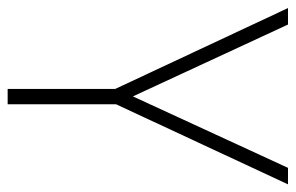

<svg xmlns="http://www.w3.org/2000/svg" viewBox="-152 -602 754 489"><g transform="rotate(90 224.5 -357.0)"><path d="M225 -319 42 -714H0L206 -274V0H245V-276L449 -714H407Z"/></g></svg>

Font: Noto Sans SemiCondensed ExtraLight
Style: Regular
Weight: 200
Width: 4
Designer: Monotype Design Team
Foundry: Monotype Imaging Inc.
Version: Version 2.013